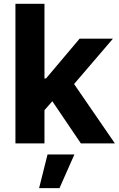

<svg xmlns="http://www.w3.org/2000/svg" viewBox="-20 -747 622 1000"><path d="M60.4 0H211.6V-173.3L252.5 -219.8L401.3 0H578.5L365.8 -309.3L568.2 -545.5H394.5L219.8 -338.4H211.6V-727.3H60.4ZM183.6 233H289.8L367.5 57.5H227.6Z"/></svg>

Font: Karasuma Gothic
Style: Bold
Weight: 700
Designer: Rasmus Andersson / Ryoko Nishizuka
Foundry: Genbu
Version: Version 1.00